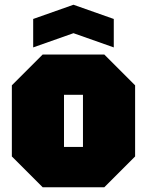

<svg xmlns="http://www.w3.org/2000/svg" viewBox="-20 -790 620 810"><path d="M30 -130V-430L160 -560H420L550 -430V-130L420 0H160ZM250 -170H330V-390H250ZM120 -590V-710L290 -770L460 -710V-590L290 -650Z"/></svg>

Font: Tektur SemiCondensed Black
Style: Regular
Weight: 900
Width: 4
Designer: Adam Jagosz
Foundry: Adam Jagosz
Version: Version 1.005;gftools[0.9.30]